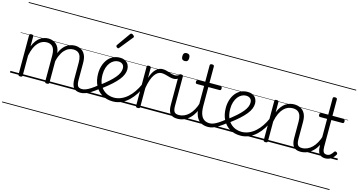

<svg xmlns="http://www.w3.org/2000/svg" viewBox="-117 -1421 4351 2331"><g transform="rotate(15 2058.0 -255.0)"><path d="M890 17Q858 17 836 8Q814 -1 800.5 -19.5Q787 -38 781 -64.5Q775 -91 775 -126V-332Q775 -376 765 -406.5Q755 -437 732 -453Q709 -469 671 -469Q643 -469 614.5 -456.5Q586 -444 561 -416Q536 -388 516.5 -342Q497 -296 486 -229H462Q468 -311 489.5 -366.5Q511 -422 541.5 -456Q572 -490 608 -504.5Q644 -519 678 -519Q720 -519 754 -501Q788 -483 808 -444Q828 -405 828 -341V-128Q828 -77 841.5 -54Q855 -31 896 -31Q905 -31 909.5 -23.5Q914 -16 913.5 -7Q913 2 907.5 9.5Q902 17 890 17ZM132 15Q119 15 113 10.5Q107 6 107 -4V-496Q107 -506 113 -510.5Q119 -515 132 -515Q146 -515 152.5 -510.5Q159 -506 159 -496V-370Q176 -413 198 -442.5Q220 -472 245.5 -488.5Q271 -505 296 -512Q321 -519 343 -519Q386 -519 420 -501Q454 -483 474.5 -444Q495 -405 495 -341V-4Q495 6 488 10.5Q481 15 468 15Q454 15 448 10.5Q442 6 442 -4V-332Q442 -376 431.5 -406.5Q421 -437 398 -453Q375 -469 337 -469Q310 -469 283.5 -458Q257 -447 232.5 -421.5Q208 -396 189.5 -355Q171 -314 159 -254V-4Q159 6 152.5 10.5Q146 15 132 15ZM0 365H964V375H0ZM0 -20H964V0H0ZM0 -505H964V-500H0ZM0 -885H964V-875H0Z M889 17Q878 17 872.5 9.5Q867 2 867.5 -7Q868 -16 875 -23.5Q882 -31 895 -31Q918 -31 944 -41Q970 -51 1003 -72.5Q1036 -94 1080 -129Q1087 -135 1095 -132Q1103 -129 1108 -122Q1113 -115 1112.5 -106Q1112 -97 1104 -91Q1057 -54 1018.5 -29.5Q980 -5 948.5 6Q917 17 889 17ZM964 365V375ZM964 -20V0ZM964 -505V-500ZM964 -885V-875Z M1093 -136Q1151 -180 1192.5 -217Q1234 -254 1260.5 -286Q1287 -318 1299 -346.5Q1311 -375 1311 -401Q1311 -435 1291 -452.5Q1271 -470 1237 -470Q1210 -470 1184 -456.5Q1158 -443 1137.5 -417Q1117 -391 1104.5 -353Q1092 -315 1092 -267Q1092 -203 1110 -158Q1128 -113 1157.5 -85Q1187 -57 1223 -44Q1259 -31 1295 -31Q1307 -31 1312.5 -23.5Q1318 -16 1318 -7Q1318 2 1312.5 9.5Q1307 17 1295 17Q1217 17 1158.5 -18Q1100 -53 1068.5 -116.5Q1037 -180 1037 -265Q1037 -317 1051.5 -363.5Q1066 -410 1093 -445Q1120 -480 1158.5 -499.5Q1197 -519 1244 -519Q1286 -519 1313.5 -503Q1341 -487 1354 -461Q1367 -435 1367 -405Q1367 -373 1353.5 -339.5Q1340 -306 1311.5 -270.5Q1283 -235 1238.5 -194.5Q1194 -154 1131 -107ZM964 365H1452V375H964ZM964 -20H1452V0H964ZM964 -505H1452V-500H964ZM964 -885H1452V-875H964Z M1294 17Q1286 17 1281 10Q1276 3 1276 -6.5Q1276 -16 1281 -23.5Q1286 -31 1294 -31Q1343 -31 1386.5 -50Q1430 -69 1466.5 -101.5Q1503 -134 1533 -178Q1563 -222 1585 -271Q1590 -280 1598.5 -279Q1607 -278 1613.5 -271Q1620 -264 1616 -255Q1596 -204 1565 -155.5Q1534 -107 1493.5 -68Q1453 -29 1403 -6Q1353 17 1294 17ZM1452 365V375ZM1452 -20V0ZM1452 -505V-500ZM1452 -885V-875Z M1191 -623Q1184 -623 1174 -631Q1164 -639 1164 -647Q1164 -649 1165.5 -651.5Q1167 -654 1169 -659L1288 -827Q1291 -832 1295 -834.5Q1299 -837 1305 -837Q1311 -837 1319.5 -832Q1328 -827 1334.5 -820.5Q1341 -814 1341 -808Q1341 -803 1340 -800.5Q1339 -798 1334 -793L1204 -632Q1198 -623 1191 -623Z M1609 15Q1596 15 1590 10.5Q1584 6 1584 -4V-496Q1584 -506 1590 -510.5Q1596 -515 1609 -515Q1623 -515 1629.5 -510.5Q1636 -506 1636 -496V-370Q1649 -412 1666 -441Q1683 -470 1702.5 -487Q1722 -504 1742 -511.5Q1762 -519 1782 -519Q1792 -519 1797.5 -511.5Q1803 -504 1803 -494Q1803 -484 1797.5 -476.5Q1792 -469 1781 -469Q1758 -469 1736 -456Q1714 -443 1695 -415.5Q1676 -388 1661 -345.5Q1646 -303 1636 -243V-4Q1636 6 1629.5 10.5Q1623 15 1609 15ZM1452 365H1856V375H1452ZM1452 -20H1856V0H1452ZM1452 -505H1856V-500H1452ZM1452 -885H1856V-875H1452Z M1936 -440Q1912 -440 1885.5 -447.5Q1859 -455 1832 -462Q1805 -469 1780 -469Q1769 -469 1763.5 -476.5Q1758 -484 1758 -494Q1758 -504 1764 -511.5Q1770 -519 1781 -519Q1810 -519 1837.5 -510.5Q1865 -502 1891.5 -493.5Q1918 -485 1942 -485Q1956 -485 1968 -489Q1980 -493 1991 -501Q1999 -508 2006.5 -503.5Q2014 -499 2016.5 -490Q2019 -481 2011 -473Q1992 -454 1973.5 -447Q1955 -440 1936 -440ZM1856 365V375ZM1856 -20V0ZM1856 -505V-500ZM1856 -885V-875Z M2107 17Q2074 17 2050.5 8Q2027 -1 2013.5 -19.5Q2000 -38 1994 -64.5Q1988 -91 1988 -126V-496Q1988 -506 1994.5 -510.5Q2001 -515 2013 -515Q2027 -515 2033.5 -510.5Q2040 -506 2040 -496V-128Q2040 -77 2055 -54Q2070 -31 2114 -31Q2123 -31 2127.5 -23.5Q2132 -16 2131.5 -7Q2131 2 2125 9.5Q2119 17 2107 17ZM2013 -683Q1991 -683 1980.5 -695.5Q1970 -708 1970 -732Q1970 -757 1980.5 -769.5Q1991 -782 2013 -782Q2035 -782 2046 -769.5Q2057 -757 2057 -732Q2057 -707 2046 -695Q2035 -683 2013 -683ZM1856 365H2181V375H1856ZM1856 -20H2181V0H1856ZM1856 -505H2181V-500H1856ZM1856 -885H2181V-875H1856Z M2106 17Q2095 17 2089.5 9.5Q2084 2 2084.5 -7Q2085 -16 2092 -23.5Q2099 -31 2112 -31Q2147 -31 2179 -45Q2211 -59 2238.5 -86Q2266 -113 2288 -152.5Q2310 -192 2325 -243Q2328 -253 2337 -253Q2346 -253 2353 -246.5Q2360 -240 2357 -230Q2342 -171 2318 -125.5Q2294 -80 2261.5 -48Q2229 -16 2190 0.5Q2151 17 2106 17ZM2181 365V375ZM2181 -20V0ZM2181 -505V-500ZM2181 -885V-875Z M2494 17Q2447 17 2414 2Q2381 -13 2360 -42Q2339 -71 2329 -112.5Q2319 -154 2319 -206V-452H2229Q2219 -452 2214.5 -458Q2210 -464 2210 -476Q2210 -489 2214.5 -494.5Q2219 -500 2229 -500H2319V-711Q2319 -721 2325.5 -725.5Q2332 -730 2345 -730Q2358 -730 2365 -725.5Q2372 -721 2372 -711V-500H2512Q2523 -500 2527.5 -494.5Q2532 -489 2532 -476Q2532 -464 2527.5 -458Q2523 -452 2512 -452H2372V-217Q2372 -178 2378 -144Q2384 -110 2398.5 -85Q2413 -60 2438 -45.5Q2463 -31 2501 -31Q2511 -31 2516 -23.5Q2521 -16 2520.5 -7Q2520 2 2513.5 9.5Q2507 17 2494 17ZM2181 365H2569V375H2181ZM2181 -20H2569V0H2181ZM2181 -505H2569V-500H2181ZM2181 -885H2569V-875H2181Z M2494 17Q2483 17 2477.5 9.5Q2472 2 2472.5 -7Q2473 -16 2480 -23.5Q2487 -31 2500 -31Q2523 -31 2549 -41Q2575 -51 2608 -72.5Q2641 -94 2685 -129Q2692 -135 2700 -132Q2708 -129 2713 -122Q2718 -115 2717.5 -106Q2717 -97 2709 -91Q2662 -54 2623.5 -29.5Q2585 -5 2553.5 6Q2522 17 2494 17ZM2569 365V375ZM2569 -20V0ZM2569 -505V-500ZM2569 -885V-875Z M2698 -136Q2756 -180 2797.5 -217Q2839 -254 2865.5 -286Q2892 -318 2904 -346.5Q2916 -375 2916 -401Q2916 -435 2896 -452.5Q2876 -470 2842 -470Q2815 -470 2789 -456.5Q2763 -443 2742.5 -417Q2722 -391 2709.5 -353Q2697 -315 2697 -267Q2697 -203 2715 -158Q2733 -113 2762.5 -85Q2792 -57 2828 -44Q2864 -31 2900 -31Q2912 -31 2917.5 -23.5Q2923 -16 2923 -7Q2923 2 2917.5 9.5Q2912 17 2900 17Q2822 17 2763.5 -18Q2705 -53 2673.5 -116.5Q2642 -180 2642 -265Q2642 -317 2656.5 -363.5Q2671 -410 2698 -445Q2725 -480 2763.5 -499.5Q2802 -519 2849 -519Q2891 -519 2918.5 -503Q2946 -487 2959 -461Q2972 -435 2972 -405Q2972 -373 2958.5 -339.5Q2945 -306 2916.5 -270.5Q2888 -235 2843.5 -194.5Q2799 -154 2736 -107ZM2569 365H3057V375H2569ZM2569 -20H3057V0H2569ZM2569 -505H3057V-500H2569ZM2569 -885H3057V-875H2569Z M2899 17Q2891 17 2886 10Q2881 3 2881 -6.5Q2881 -16 2886 -23.5Q2891 -31 2899 -31Q2948 -31 2991.5 -50Q3035 -69 3071.5 -101.5Q3108 -134 3138 -178Q3168 -222 3190 -271Q3195 -280 3203.5 -279Q3212 -278 3218.5 -271Q3225 -264 3221 -255Q3201 -204 3170 -155.5Q3139 -107 3098.5 -68Q3058 -29 3008 -6Q2958 17 2899 17ZM3057 365V375ZM3057 -20V0ZM3057 -505V-500ZM3057 -885V-875Z M3655 17Q3623 17 3600.5 8Q3578 -1 3564.5 -19.5Q3551 -38 3545 -64.5Q3539 -91 3539 -126V-332Q3539 -376 3528 -406.5Q3517 -437 3493 -453Q3469 -469 3429 -469Q3400 -469 3371.5 -458Q3343 -447 3318 -421.5Q3293 -396 3273 -354.5Q3253 -313 3241 -252V-4Q3241 6 3234.5 10.5Q3228 15 3214 15Q3201 15 3195 10.5Q3189 6 3189 -4V-496Q3189 -506 3195 -510.5Q3201 -515 3214 -515Q3228 -515 3234.5 -510.5Q3241 -506 3241 -496V-368Q3258 -411 3280.5 -440.5Q3303 -470 3329 -487.5Q3355 -505 3382 -512Q3409 -519 3435 -519Q3480 -519 3515.5 -501Q3551 -483 3571.5 -444Q3592 -405 3592 -341V-128Q3592 -77 3606 -54Q3620 -31 3661 -31Q3671 -31 3675.5 -23.5Q3680 -16 3679.5 -7Q3679 2 3673 9.5Q3667 17 3655 17ZM3057 365H3728V375H3057ZM3057 -20H3728V0H3057ZM3057 -505H3728V-500H3057ZM3057 -885H3728V-875H3057Z M3653 17Q3642 17 3636.5 9.5Q3631 2 3631.5 -7Q3632 -16 3639 -23.5Q3646 -31 3659 -31Q3694 -31 3726 -45Q3758 -59 3785.5 -86Q3813 -113 3835 -152.5Q3857 -192 3872 -243Q3875 -253 3884 -253Q3893 -253 3900 -246.5Q3907 -240 3904 -230Q3889 -171 3865 -125.5Q3841 -80 3808.5 -48Q3776 -16 3737 0.5Q3698 17 3653 17ZM3728 365V375ZM3728 -20V0ZM3728 -505V-500ZM3728 -885V-875Z M3966 17Q3932 17 3909.5 3Q3887 -11 3876 -38.5Q3865 -66 3865 -106V-452H3777Q3767 -452 3762.5 -458Q3758 -464 3758 -476Q3758 -489 3762.5 -494.5Q3767 -500 3777 -500H3865V-711Q3865 -721 3871.5 -725.5Q3878 -730 3891 -730Q3904 -730 3911 -725.5Q3918 -721 3918 -711V-500H4058Q4068 -500 4072.5 -494.5Q4077 -489 4077 -476Q4077 -464 4072.5 -458Q4068 -452 4058 -452H3918V-117Q3918 -76 3929 -53.5Q3940 -31 3973 -31Q3998 -31 4016.5 -46.5Q4035 -62 4052 -89Q4059 -97 4066 -96.5Q4073 -96 4081 -91Q4089 -85 4091.5 -77.5Q4094 -70 4090 -63Q4076 -38 4057 -20Q4038 -2 4015 7.5Q3992 17 3966 17ZM3728 365H4116V375H3728ZM3728 -20H4116V0H3728ZM3728 -505H4116V-500H3728ZM3728 -885H4116V-875H3728Z"/></g></svg>

Font: Playwrite IT Moderna Guides
Style: Regular
Weight: 400
Designer: Veronika Burian, José Scaglione
Foundry: TypeTogether
Version: Version 1.003